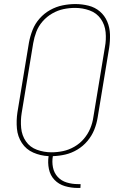

<svg xmlns="http://www.w3.org/2000/svg" viewBox="-20 -763 616 948"><path d="M364 165H377L378 146H364Q336 146 309.5 138Q283 130 265 110.5Q247 91 241.5 63.5Q236 36 241 8Q272 7 302.5 0Q333 -7 361.5 -24Q390 -41 411.5 -66.5Q433 -92 445 -121.5Q457 -151 462 -182L519 -527Q524 -560 523 -593.5Q522 -627 509.5 -656.5Q497 -686 473 -706.5Q449 -727 417 -735Q385 -743 352 -743Q321 -743 289 -736.5Q257 -730 227.5 -713.5Q198 -697 175.5 -671.5Q153 -646 141 -615.5Q129 -585 123 -553L66 -208Q60 -168 63.5 -128.5Q67 -89 88 -57Q109 -25 144.5 -9.5Q180 6 220 8Q215 40 221.5 71.5Q228 103 249 125Q270 147 300.5 156Q331 165 364 165ZM234 -11Q197 -11 162.5 -23.5Q128 -36 108 -65Q88 -94 84.5 -131Q81 -168 87 -205L144 -550Q149 -579 159.5 -606.5Q170 -634 190.5 -657.5Q211 -681 238 -696.5Q265 -712 293.5 -718Q322 -724 351 -724Q388 -724 422.5 -711.5Q457 -699 477.5 -670Q498 -641 501.5 -604Q505 -567 498 -530L441 -185Q437 -156 425.5 -128.5Q414 -101 394 -77.5Q374 -54 347 -38.5Q320 -23 291.5 -17Q263 -11 234 -11Z"/></svg>

Font: Iosevka Sparkle Thin Oblique
Style: Regular
Weight: 100
Italic angle: -9°
Designer: Belleve Invis
Foundry: Belleve Invis
Version: Version 4.5.0; ttfautohint (v1.8.3)